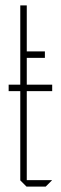

<svg xmlns="http://www.w3.org/2000/svg" viewBox="-20 -690 224 710"><path d="M12 -353V-377H173V-353ZM55 -476V-670H79V-500L56 -476ZM56 -476 79 -500H146V-476ZM78 0 55 -23V-476H79V0ZM79 0V-24H172V-23L149 0Z"/></svg>

Font: Foldit Thin
Style: Regular
Weight: 100
Designer: Sophia Tai
Foundry: Sophia Tai
Version: Version 1.003